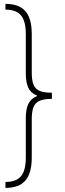

<svg xmlns="http://www.w3.org/2000/svg" viewBox="-20 -757 333 977"><path d="M141.6 -150.4V44.9Q141.6 123.5 109.4 161.4Q77.1 199.2 7.8 199.2V168.9Q62.5 168.9 86.9 139.6Q111.3 110.4 111.3 44.9V-155.3Q111.3 -201.7 124.3 -228.5Q137.2 -255.4 168 -267.6V-271Q137.2 -282.7 124.3 -309.8Q111.3 -336.9 111.3 -383.8V-584Q111.3 -649.4 86.9 -678.7Q62.5 -708 7.8 -708V-737.3Q77.1 -737.3 109.4 -700Q141.6 -662.6 141.6 -584V-387.7Q141.6 -347.2 150.9 -325.4Q160.2 -303.7 181.9 -294.4Q203.6 -285.2 244.1 -285.2V-253.9Q204.1 -253.9 182.1 -244.4Q160.2 -234.9 150.9 -212.9Q141.6 -190.9 141.6 -150.4Z"/></svg>

Font: Pretendard Std Thin
Style: Regular
Weight: 100
Designer: Base glyphs from Inter by Rasmus Andersson; Hangeul glyphs from Noto Sans CJK(Source Han Sans) by Jang Soo-young and Kan
Foundry: Kil Hyung-jin
Version: Version 1.309